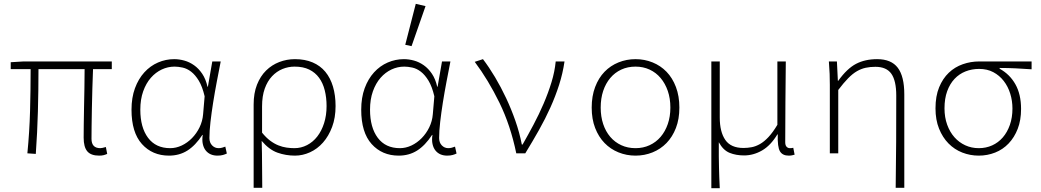

<svg xmlns="http://www.w3.org/2000/svg" viewBox="-20 -801 5440 1003"><path d="M498 12Q455 12 436 -10.5Q417 -33 417 -82Q417 -105 417.5 -147Q418 -189 419 -239Q420 -289 421 -342Q422 -395 422 -440H181Q181 -330 178 -219.5Q175 -109 167 3L123 0Q134 -112 137 -221.5Q140 -331 140 -440H36V-476L103 -480H564V-440H466Q464 -393 462.5 -339Q461 -285 460 -234Q459 -183 458.5 -141Q458 -99 458 -76Q458 -27 504 -27Q509 -27 515.5 -28.5Q522 -30 533 -33L540 3Q531 7 521.5 9.5Q512 12 498 12Z M863 12Q776 12 721.5 -48.5Q667 -109 667 -228Q667 -291 685 -340Q703 -389 734 -423Q765 -457 805.5 -474.5Q846 -492 890 -492Q916 -492 943 -484.5Q970 -477 994 -460Q1018 -443 1036.5 -415.5Q1055 -388 1064 -348H1066L1089 -480H1133Q1123 -429 1112.5 -374Q1102 -319 1093.5 -265.5Q1085 -212 1079.5 -164Q1074 -116 1074 -80Q1074 -56 1088 -41.5Q1102 -27 1122 -27Q1131 -27 1140.5 -29.5Q1150 -32 1157 -35L1165 1Q1157 5 1145 8.5Q1133 12 1116 12Q1097 12 1081.5 5.5Q1066 -1 1055 -14.5Q1044 -28 1039.5 -48.5Q1035 -69 1039 -96H1037Q1001 -41 959 -14.5Q917 12 863 12ZM869 -27Q900 -27 929.5 -41Q959 -55 983 -79.5Q1007 -104 1022.5 -136Q1038 -168 1041 -204L1049 -298Q1037 -349 1018.5 -379.5Q1000 -410 978.5 -426.5Q957 -443 934 -448Q911 -453 892 -453Q857 -453 825 -438Q793 -423 768 -394.5Q743 -366 728 -324Q713 -282 713 -228Q713 -135 753.5 -81Q794 -27 869 -27Z M1305 180V-255Q1305 -314 1322.5 -358.5Q1340 -403 1370 -432.5Q1400 -462 1439 -477Q1478 -492 1521 -492Q1573 -492 1613 -475Q1653 -458 1679.5 -426Q1706 -394 1719.5 -348.5Q1733 -303 1733 -247Q1733 -186 1715 -138Q1697 -90 1667.5 -56.5Q1638 -23 1599.5 -5.5Q1561 12 1521 12Q1473 12 1429.5 -3.5Q1386 -19 1347 -65Q1348 -30 1348.5 -0.5Q1349 29 1349 57.5Q1349 86 1349.5 115.5Q1350 145 1350 180ZM1518 -27Q1553 -27 1584 -43Q1615 -59 1637.5 -88Q1660 -117 1673 -157.5Q1686 -198 1686 -247Q1686 -291 1676.5 -329Q1667 -367 1647 -394.5Q1627 -422 1595.5 -437.5Q1564 -453 1519 -453Q1486 -453 1455.5 -440.5Q1425 -428 1401 -402.5Q1377 -377 1363 -338Q1349 -299 1349 -245V-108Q1370 -82 1391.5 -66Q1413 -50 1434.5 -41.5Q1456 -33 1477 -30Q1498 -27 1518 -27Z M2063 12Q1976 12 1921.5 -48.5Q1867 -109 1867 -228Q1867 -291 1885 -340Q1903 -389 1934 -423Q1965 -457 2005.5 -474.5Q2046 -492 2090 -492Q2116 -492 2143 -484.5Q2170 -477 2194 -460Q2218 -443 2236.5 -415.5Q2255 -388 2264 -348H2266L2289 -480H2333Q2323 -429 2312.5 -374Q2302 -319 2293.5 -265.5Q2285 -212 2279.5 -164Q2274 -116 2274 -80Q2274 -56 2288 -41.5Q2302 -27 2322 -27Q2331 -27 2340.5 -29.5Q2350 -32 2357 -35L2365 1Q2357 5 2345 8.5Q2333 12 2316 12Q2297 12 2281.5 5.5Q2266 -1 2255 -14.5Q2244 -28 2239.5 -48.5Q2235 -69 2239 -96H2237Q2201 -41 2159 -14.5Q2117 12 2063 12ZM2069 -27Q2100 -27 2129.5 -41Q2159 -55 2183 -79.5Q2207 -104 2222.5 -136Q2238 -168 2241 -204L2249 -298Q2237 -349 2218.5 -379.5Q2200 -410 2178.5 -426.5Q2157 -443 2134 -448Q2111 -453 2092 -453Q2057 -453 2025 -438Q1993 -423 1968 -394.5Q1943 -366 1928 -324Q1913 -282 1913 -228Q1913 -135 1953.5 -81Q1994 -27 2069 -27ZM2130 -560 2097 -567 2152 -781 2203 -769Z M2677 0Q2647 -146 2589 -264.5Q2531 -383 2460 -478L2503 -492Q2535 -450 2566 -398Q2597 -346 2624 -288.5Q2651 -231 2672.5 -169.5Q2694 -108 2706 -46H2710Q2738 -95 2767 -149.5Q2796 -204 2820 -260Q2844 -316 2861 -371.5Q2878 -427 2883 -480H2929Q2920 -418 2901 -358.5Q2882 -299 2855.5 -240Q2829 -181 2795.5 -121.5Q2762 -62 2724 0Z M3300 12Q3253 12 3211 -5Q3169 -22 3138 -54Q3107 -86 3089 -132.5Q3071 -179 3071 -239Q3071 -299 3089 -346.5Q3107 -394 3138 -426Q3169 -458 3211 -475Q3253 -492 3300 -492Q3347 -492 3389 -475Q3431 -458 3462 -426Q3493 -394 3511 -346.5Q3529 -299 3529 -239Q3529 -179 3511 -132.5Q3493 -86 3462 -54Q3431 -22 3389 -5Q3347 12 3300 12ZM3300 -27Q3340 -27 3373.5 -42.5Q3407 -58 3431 -86Q3455 -114 3468.5 -153Q3482 -192 3482 -239Q3482 -287 3468.5 -326Q3455 -365 3431 -393.5Q3407 -422 3373.5 -437.5Q3340 -453 3300 -453Q3259 -453 3225.5 -437.5Q3192 -422 3168 -393.5Q3144 -365 3131 -326Q3118 -287 3118 -239Q3118 -192 3131 -153Q3144 -114 3168 -86Q3192 -58 3225.5 -42.5Q3259 -27 3300 -27Z M3696 182V-480H3740V-187Q3740 -112 3769 -70Q3798 -28 3864 -28Q3885 -28 3906.5 -32Q3928 -36 3950 -48.5Q3972 -61 3994.5 -85Q4017 -109 4041 -149V-480H4085Q4084 -374 4083 -267.5Q4082 -161 4082 -58Q4082 -42 4089 -34.5Q4096 -27 4106 -27Q4109 -27 4112.5 -27Q4116 -27 4124 -29L4131 7Q4124 9 4117 10.5Q4110 12 4100 12Q4068 12 4054.5 -10.5Q4041 -33 4043 -99H4041Q4006 -41 3961 -15Q3916 11 3867 11Q3825 11 3791.5 -2.5Q3758 -16 3735 -58Q3735 -15 3735 16Q3735 47 3736 73Q3737 99 3737.5 124.5Q3738 150 3740 182Z M4659 180Q4661 59 4661.5 -63Q4662 -185 4662 -302Q4662 -379 4636.5 -415.5Q4611 -452 4553 -452Q4526 -452 4502.5 -447Q4479 -442 4456.5 -429Q4434 -416 4410.5 -392Q4387 -368 4359 -331V0H4315V-358Q4315 -387 4314 -415Q4313 -443 4310 -480H4352L4357 -379H4359Q4405 -443 4452 -467.5Q4499 -492 4562 -492Q4636 -492 4670 -447Q4704 -402 4704 -308V180Z M5093 12Q5048 12 5007 -4Q4966 -20 4935 -51.5Q4904 -83 4885.5 -129Q4867 -175 4867 -235Q4867 -299 4886 -345Q4905 -391 4936.5 -421Q4968 -451 5009.5 -465.5Q5051 -480 5095 -480H5369V-439Q5325 -442 5285.5 -444Q5246 -446 5202 -446V-442Q5255 -413 5284.5 -360.5Q5314 -308 5314 -232Q5314 -173 5296.5 -128Q5279 -83 5249 -51.5Q5219 -20 5178.5 -4Q5138 12 5093 12ZM5093 -27Q5131 -27 5163 -41.5Q5195 -56 5218.5 -83Q5242 -110 5255.5 -148.5Q5269 -187 5269 -234Q5269 -274 5257.5 -311.5Q5246 -349 5223.5 -378Q5201 -407 5169 -424Q5137 -441 5095 -441Q5057 -441 5024 -428Q4991 -415 4966.5 -389Q4942 -363 4928 -324.5Q4914 -286 4914 -235Q4914 -188 4928 -149.5Q4942 -111 4966 -84Q4990 -57 5022.5 -42Q5055 -27 5093 -27Z"/></svg>

Font: Source Code Pro Light
Style: Regular
Weight: 300
Monospace: yes
Designer: Paul D. Hunt, Teo Tuominen
Foundry: Adobe Systems Incorporated
Version: Version 2.030;PS 1.000;hotconv 16.6.51;makeotf.lib2.5.65220